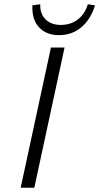

<svg xmlns="http://www.w3.org/2000/svg" viewBox="-20 -881 466 901"><path d="M426 -856 392 -861Q378 -814 344.5 -789Q311 -764 265 -764Q220 -764 193.5 -790.5Q167 -817 169 -861L132 -856Q129 -790 163 -753Q197 -716 257 -716Q317 -716 361 -752.5Q405 -789 426 -856ZM77 0 219 -658H283L141 0Z"/></svg>

Font: EauTestText Semilight
Style: Italic
Weight: 300
Italic angle: -12°
Designer: Christian Thalmann (Catharsis Fonts)
Version: Version 0.001;PS 000.001;hotconv 1.0.88;makeotf.lib2.5.64775